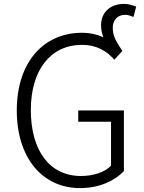

<svg xmlns="http://www.w3.org/2000/svg" viewBox="-20 -950 740 984"><path d="M615 -930C548 -930 498 -889 498 -821C498 -798 502 -780 510 -759C479 -773 443 -782 400 -782C202 -782 66 -630 66 -384C66 -139 199 14 390 14C489 14 567 -23 615 -73V-384H381V-326H549V-101C517 -67 458 -48 395 -48C233 -48 138 -180 138 -386C138 -591 239 -720 400 -720C479 -720 529 -686 566 -644L607 -689C573 -741 558 -765 558 -809C558 -844 580 -874 621 -874C639 -874 651 -868 664 -863L678 -916C661 -923 640 -930 615 -930Z"/></svg>

Font: Kawkab Mono Light
Style: Regular
Weight: 300
Monospace: yes
Designer: Abdullah Arif
Foundry: Abdullah Arif
Version: Version 1.000;PS 000.500;hotconv 1.0.88;makeotf.lib2.5.64775